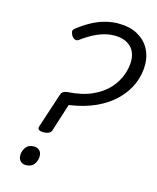

<svg xmlns="http://www.w3.org/2000/svg" viewBox="-144 -1099 993 1211"><g transform="rotate(15 353.0 -493.0)"><path d="M196 -215Q175 -215 166 -222Q157 -229 161 -243L236 -471Q240 -484 251 -491Q262 -498 278 -499Q372 -505 437 -534.5Q502 -564 541 -607.5Q580 -651 597.5 -699.5Q615 -748 615 -791Q615 -830 598.5 -859Q582 -888 550.5 -904Q519 -920 474 -920Q433 -920 395 -907.5Q357 -895 323 -875.5Q289 -856 260 -834Q250 -827 237.5 -831.5Q225 -836 216 -849Q207 -866 206.5 -876.5Q206 -887 218 -896Q262 -931 306 -954.5Q350 -978 393 -989Q436 -1000 475 -1000Q552 -1000 603 -971.5Q654 -943 680 -896Q706 -849 706 -791Q706 -726 680.5 -666Q655 -606 604.5 -555.5Q554 -505 479.5 -470.5Q405 -436 306 -422L249 -243Q245 -229 231.5 -222Q218 -215 196 -215ZM141 14Q121 14 107 0.5Q93 -13 93 -38Q93 -65 110 -89Q127 -113 164 -113Q184 -113 198.5 -100Q213 -87 213 -61Q213 -34 196 -10Q179 14 141 14Z"/></g></svg>

Font: Playwrite CZ
Style: Regular
Weight: 400
Designer: Veronika Burian, José Scaglione
Foundry: TypeTogether
Version: Version 1.002